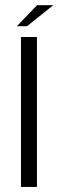

<svg xmlns="http://www.w3.org/2000/svg" viewBox="-20 -737 230 757"><path d="M62.7 0V-591H125.6V0ZM46.4 -633.6 126.2 -716.6H190.2L86.5 -633.6Z"/></svg>

Font: Alumni Sans SC Thin
Style: Regular
Weight: 100
Designer: Robert E. Leuschke
Foundry: Robert E. Leuschke
Version: Version 1.018